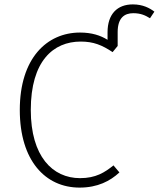

<svg xmlns="http://www.w3.org/2000/svg" viewBox="-20 -842 722 873"><path d="M584 -822C514 -822 469 -779 469 -695V-661C437 -681 397 -694 344 -694C193 -694 70 -577 70 -342C70 -112 186 11 342 11C424 11 481 -19 523 -58L496 -90C456 -58 416 -32 344 -32C219 -32 120 -131 120 -342C120 -564 222 -653 347 -653C405 -653 444 -637 492 -605L515 -633V-696C515 -761 546 -782 586 -782C620 -782 641 -772 662 -759L682 -789C661 -805 630 -822 584 -822Z"/></svg>

Font: Fira Sans ExtraLight
Style: Regular
Weight: 200
Designer: bBox Type GmbH & Carrois Corporate GbR & Edenspiekermann AG
Foundry: bBox Type GmbH & Carrois Corporate GbR & Edenspiekermann AG
Version: Version 4.300;PS 004.300;hotconv 1.0.88;makeotf.lib2.5.64775